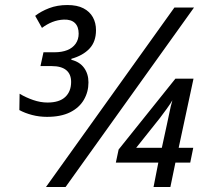

<svg xmlns="http://www.w3.org/2000/svg" viewBox="-20 -744 825 764"><path d="M167 -279Q136 -279 107.5 -286.5Q79 -294 57 -306L58 -371Q83 -356 112 -346Q141 -336 169 -336Q216 -336 239.5 -358Q263 -380 263 -418Q263 -449 243.5 -465Q224 -481 186 -481H141L153 -536H197Q226 -536 247.5 -544.5Q269 -553 281 -570Q293 -587 293 -610Q293 -638 278 -652.5Q263 -667 234 -666Q210 -665 188.5 -656.5Q167 -648 147 -633L120 -681Q143 -699 175.5 -711.5Q208 -724 248 -724Q287 -724 312 -711Q337 -698 349.5 -675.5Q362 -653 362 -624Q362 -578 336 -550.5Q310 -523 264 -510V-506Q297 -498 314.5 -474Q332 -450 332 -416Q332 -378 313.5 -346.5Q295 -315 258.5 -297Q222 -279 167 -279ZM163 0 674 -714H752L241 0ZM591 0 610 -97H441L452 -149L678 -431H750L691 -156H749L737 -97H678L658 0ZM522 -156H624L644 -248Q650 -274 654.5 -297.5Q659 -321 666 -345Q660 -334 643.5 -311Q627 -288 616 -274Z"/></svg>

Font: Noto Sans Display
Style: Italic
Weight: 400
Italic angle: -12°
Designer: Monotype Design Team
Foundry: Monotype Imaging Inc.
Version: Version 2.003